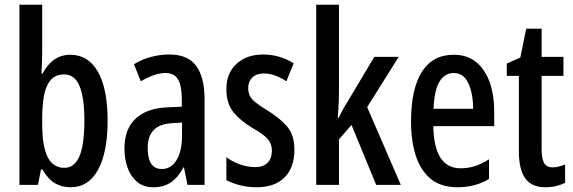

<svg xmlns="http://www.w3.org/2000/svg" viewBox="-20 -780 2419 810"><path d="M158 -551Q158 -535 157 -514.5Q156 -494 155 -469H159Q202 -549 276 -549Q352 -549 393 -477.5Q434 -406 434 -271Q434 -137 393.5 -63.5Q353 10 278 10Q240 10 211 -7.5Q182 -25 159 -65H153L140 0H62V-760H158ZM251 -466Q214 -466 193.5 -442Q173 -418 165.5 -376Q158 -334 158 -280V-258Q158 -163 181 -117.5Q204 -72 252 -72Q294 -72 315 -120.5Q336 -169 336 -272Q336 -368 315.5 -417Q295 -466 251 -466Z M696 -550Q773 -550 808 -501.5Q843 -453 843 -362V0H771L756 -74H754Q732 -32 701.5 -11Q671 10 627 10Q585 10 558 -13Q531 -36 518 -73Q505 -110 505 -153Q505 -235 551.5 -279Q598 -323 684 -327L747 -330V-361Q747 -418 731 -445Q715 -472 678 -472Q634 -472 574 -437L545 -509Q612 -550 696 -550ZM703 -260Q603 -254 603 -156Q603 -67 663 -67Q702 -67 725 -105Q748 -143 748 -209V-263Z M1222 -149Q1222 -72 1180 -31Q1138 10 1063 10Q1025 10 992.5 1.5Q960 -7 935 -20V-117Q958 -99 991 -87Q1024 -75 1058 -75Q1090 -75 1108.5 -93Q1127 -111 1127 -145Q1127 -173 1109.5 -193.5Q1092 -214 1045 -240Q995 -270 965 -306.5Q935 -343 935 -405Q935 -471 977.5 -510.5Q1020 -550 1090 -550Q1126 -550 1158 -540.5Q1190 -531 1219 -513L1188 -437Q1166 -452 1142 -461Q1118 -470 1093 -470Q1062 -470 1044.5 -453Q1027 -436 1027 -408Q1027 -379 1044.5 -360.5Q1062 -342 1110 -313Q1160 -282 1191 -246.5Q1222 -211 1222 -149Z M1410 -397Q1410 -367 1408.5 -338.5Q1407 -310 1405 -282H1408Q1417 -300 1426 -316.5Q1435 -333 1444 -347L1559 -540H1662L1529 -328L1671 0H1567L1463 -253L1410 -192V0H1314V-760H1410Z M1894 -549Q1951 -549 1989 -518Q2027 -487 2046 -432.5Q2065 -378 2065 -309V-248H1808Q1811 -70 1923 -70Q1954 -70 1983 -79Q2012 -88 2043 -108V-25Q1985 10 1911 10Q1840 10 1797 -25.5Q1754 -61 1734 -123.5Q1714 -186 1714 -267Q1714 -404 1759.5 -476.5Q1805 -549 1894 -549ZM1894 -472Q1856 -472 1834 -435.5Q1812 -399 1809 -321H1976Q1976 -385 1956 -428.5Q1936 -472 1894 -472Z M2312 -74Q2325 -74 2338 -77.5Q2351 -81 2364 -86V-9Q2347 0 2326.5 5Q2306 10 2281 10Q2223 10 2196 -27.5Q2169 -65 2169 -142V-460H2118V-512L2175 -537L2200 -659H2265V-540H2357V-460H2265V-150Q2265 -112 2275 -93Q2285 -74 2312 -74Z"/></svg>

Font: Noto Sans Georgian ExtraCondensed Medium
Style: Regular
Weight: 500
Width: 2
Designer: Monotype Design Team, Akaki Razmadze
Foundry: Google LLC
Version: Version 2.005; ttfautohint (v1.8.4.7-5d5b)